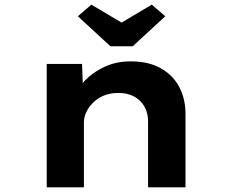

<svg xmlns="http://www.w3.org/2000/svg" viewBox="-20 -806 993 826"><path d="M181 0V-531H333L338 -391L295 -381Q310 -422 344.5 -458.5Q379 -495 429.5 -518.5Q480 -542 542 -542Q619 -542 671.5 -512.5Q724 -483 751 -432Q778 -381 778 -316V0H617V-284Q617 -321 600.5 -349Q584 -377 554.5 -392Q525 -407 487 -406Q453 -406 426 -394.5Q399 -383 380 -364Q361 -345 351 -323Q341 -301 341 -280V0H262Q224 0 204 0Q184 0 181 0ZM455 -607 315 -736 373 -786 518 -700H488L633 -786L691 -736L551 -607Z"/></svg>

Font: Lexend Tera
Style: Bold
Weight: 700
Designer: Bonnie Shaver-Troup, Thomas Jockin
Foundry: Lexend
Version: Version 1.007